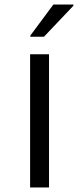

<svg xmlns="http://www.w3.org/2000/svg" viewBox="-20 -822 350 842"><path d="M113 -661H173L302 -797V-802H214L113 -666ZM112 0H195V-584H112Z"/></svg>

Font: Saira UNSAM SC
Style: Regular
Weight: 400
Designer: Hector Gatti with collaboration of the Omnibus-Type team
Foundry: Omnibus-Type
Version: Version 1.072;PS 001.072;hotconv 1.0.88;makeotf.lib2.5.64775